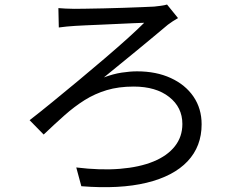

<svg xmlns="http://www.w3.org/2000/svg" viewBox="-20 -765 1040 830"><path d="M232.4 -730Q245.6 -729 263.5 -727.9Q281.4 -726.8 302.1 -726.8Q318.1 -726.8 351.7 -727.4Q385.3 -728 427.7 -728.8Q470.1 -729.6 513.3 -731.2Q556.4 -732.8 591.9 -734.1Q627.4 -735.5 646.1 -736.5Q658.8 -737.8 674.9 -739.9Q691 -742 702.1 -745.4L749.6 -686.8Q740.4 -681.8 727 -673.1Q713.7 -664.5 705.9 -658.3Q678.2 -635.3 643.5 -606.2Q608.8 -577.1 571 -546.2Q533.1 -515.2 496.8 -485.6Q460.4 -456 429.2 -430.4Q469.8 -445.6 506.1 -451.1Q542.4 -456.6 572.5 -456.6Q655.5 -456.6 718.4 -427.6Q781.3 -398.7 816.5 -347.2Q851.6 -295.7 851.6 -227.7Q851.6 -132.2 790.8 -67.7Q729.9 -3.2 613.8 25Q497.7 53.2 331.6 40L309.7 -41.1Q413.7 -28.3 498.3 -35.2Q582.9 -42.1 643.2 -66.8Q703.5 -91.5 735.9 -132.7Q768.4 -173.8 768.4 -229Q768.4 -301.1 711.2 -345.9Q654.1 -390.8 557.6 -390.8Q492.8 -390.8 441.5 -375.4Q390.2 -360 345.8 -332.2Q301.4 -304.3 258.8 -266.4Q216.1 -228.5 168.8 -183.4L108 -245.4Q152.1 -279.5 207 -324.4Q261.9 -369.3 320.6 -418Q379.3 -466.8 434.4 -513.9Q489.5 -561 533.6 -600.8Q577.7 -640.7 603.3 -666.5Q584.7 -665.9 553.9 -664.6Q523.1 -663.3 486.1 -661.5Q449.1 -659.7 413.2 -658.2Q377.3 -656.7 348.6 -655.4Q319.9 -654.1 304.7 -653.1Q288.3 -652.1 268.8 -650.3Q249.3 -648.5 234.2 -646.2Z"/></svg>

Font: Noto Sans KR Thin
Style: Regular
Weight: 100
Designer: Ryoko NISHIZUKA 西塚涼子 (kana, bopomofo & ideographs); Paul D. Hunt (Latin, Greek & Cyrillic); Sandoll Communications 산돌커뮤니
Foundry: Adobe
Version: Version 2.004-H2;hotconv 1.0.118;makeotfexe 2.5.65603